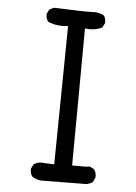

<svg xmlns="http://www.w3.org/2000/svg" viewBox="-54 -815 609 857"><g transform="rotate(5 250.0 -386.5)"><path d="M162.1 0Q140.6 -2 123 -13.7Q111.3 -27.3 113.3 -49.8L123 -69.3Q142.6 -83 168 -79.1L214.8 -77.1L222.7 -697.3Q171.9 -691.4 132.8 -709Q121.1 -722.7 123 -744.1L132.8 -763.7L152.3 -773.4Q293 -767.6 322.8 -769.5Q352.5 -771.5 376 -759.8Q387.7 -746.1 385.7 -724.6L376 -705.1Q342.8 -687.5 298.8 -693.4L294.9 -79.1H356.4L374 -81.1L393.6 -71.3Q405.3 -55.7 403.3 -34.2L393.6 -13.7Q379.9 -3.9 364.3 -2Z"/></g></svg>

Font: NaikaiFont
Style: Regular-Lite
Weight: 400
Version: Version 1.67